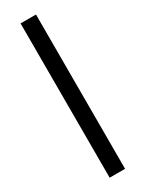

<svg xmlns="http://www.w3.org/2000/svg" viewBox="-214 -692 664 874"><g transform="rotate(-30 117.5 -254.5)"><path d="M77 151V-660H158V151Z"/></g></svg>

Font: Bricolage Grotesque SemiCondensed
Style: Regular
Weight: 400
Width: 4
Designer: Mathieu Triay
Foundry: Atelier Triay
Version: Version 1.001;gftools[0.9.33.dev8+g029e19f]